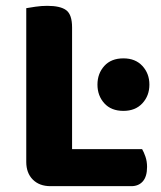

<svg xmlns="http://www.w3.org/2000/svg" viewBox="-20 -636 551 658"><path d="M153 2Q115 2 92.5 -20.5Q70 -43 70 -81V-608Q81 -610 101.5 -613Q122 -616 142 -616Q187 -616 207 -601Q227 -586 227 -542V-125H467Q473 -115 478.5 -99Q484 -83 484 -64Q484 -31 469.5 -14.5Q455 2 430 2ZM314 -346Q314 -384 337.5 -410Q361 -436 403 -436Q444 -436 468 -410Q492 -384 492 -346Q492 -308 468 -282Q444 -256 403 -256Q361 -256 337.5 -282Q314 -308 314 -346Z"/></svg>

Font: Baloo Thambi 2
Style: Bold
Weight: 700
Designer: Aadarsh Rajan and Ek Type
Foundry: Ek Type
Version: Version 1.640;hotconv 1.0.111;makeotfexe 2.5.65597; ttfautoh